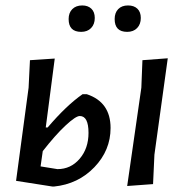

<svg xmlns="http://www.w3.org/2000/svg" viewBox="-20 -679 674 705"><path d="M282 -659Q303 -659 315.5 -647Q328 -635 328 -613Q328 -590 314.5 -576Q301 -562 278 -562Q232 -562 232 -609Q232 -632 245.5 -645.5Q259 -659 282 -659ZM450 -659Q472 -659 484.5 -647Q497 -635 497 -613Q497 -590 483.5 -576Q470 -562 447 -562Q401 -562 401 -609Q401 -632 414 -645.5Q427 -659 450 -659ZM596 -465 547 -111 542 -3 447 4 499 -357 503 -458ZM39 -15 85 -357 90 -458 181 -464 148 -211H155Q224 -292 283 -333H299Q386 -304 386 -209Q386 -127 326.5 -65Q267 -3 178 6H173ZM273 -253Q258 -253 220.5 -218Q183 -183 137 -124L129 -68L191 -58Q240 -58 272.5 -96Q305 -134 305 -191Q305 -253 273 -253Z"/></svg>

Font: Alegreya Sans Medium
Style: Italic
Weight: 500
Italic angle: -7°
Designer: Juan Pablo del Peral
Foundry: Huerta Tipografica
Version: Version 2.007